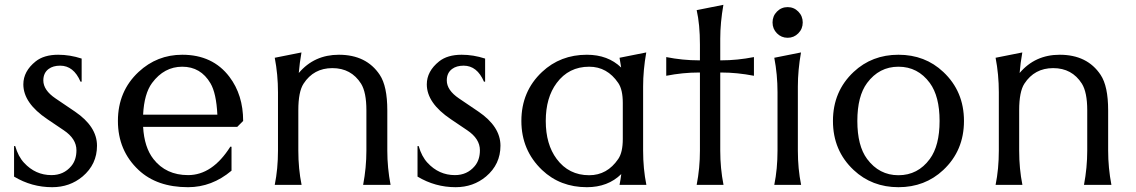

<svg xmlns="http://www.w3.org/2000/svg" viewBox="-20 -777 4775 807"><path d="M199.2 9.8Q113.3 9.8 39.1 -34.7V-163.1H43.9Q56.6 -119.1 81.1 -92.8Q128.9 -41 196.3 -41Q247.6 -41 279.3 -78.6Q301.3 -104.5 301.3 -145.5Q301.3 -193.8 248 -229.5L179.2 -275.9Q78.1 -343.8 78.1 -422.4Q78.1 -477.5 129.9 -519Q165 -546.9 224.6 -546.9Q273.9 -546.9 323.2 -530.8V-433.6H318.4Q289.6 -501 232.9 -501Q203.1 -501 184.6 -487.3Q162.1 -470.7 162.1 -439Q162.1 -397.9 213.4 -363.3L294.9 -308.1Q387.7 -245.1 387.7 -164.6Q387.7 -86.4 327.1 -35.2Q273.4 9.8 199.2 9.8Z M770.5 9.8Q639.6 9.8 562.5 -62.5Q475.6 -144 475.6 -268.6Q475.6 -393.6 562.5 -474.6Q640.1 -546.9 746.1 -546.9Q874 -546.9 944.3 -454.1Q1002 -377.9 1002 -268.6L977.1 -243.7H581.5Q586.4 -157.7 625 -108.4Q677.7 -41 770.5 -41Q872.6 -41 948.2 -160.6L953.1 -160.2V-59.6Q870.6 9.8 770.5 9.8ZM581.5 -294.9H893.6Q889.2 -385.3 864.7 -426.8Q823.7 -496.6 746.1 -496.6Q669.9 -496.6 619.1 -428.2Q585.9 -383.3 581.5 -294.9Z M1134.8 0Q1148.4 -66.9 1148.4 -144V-389.2Q1148.4 -463.9 1134.8 -534.2L1247.1 -556.6Q1239.3 -512.2 1235.8 -470.2Q1300.8 -546.9 1404.3 -546.9Q1520 -546.9 1576.2 -462.4Q1607.9 -415 1607.9 -313V-143.6Q1607.9 -71.8 1621.6 0H1506.3Q1520 -72.3 1520 -144V-313.5Q1520 -389.2 1497.6 -425.3Q1456.1 -490.7 1377 -490.7Q1298.3 -490.7 1255.9 -425.3Q1233.9 -391.6 1233.9 -313.5V-144Q1233.9 -67.4 1247.6 0Z M1895 9.8Q1809.1 9.8 1734.9 -34.7V-163.1H1739.7Q1752.4 -119.1 1776.9 -92.8Q1824.7 -41 1892.1 -41Q1943.4 -41 1975.1 -78.6Q1997.1 -104.5 1997.1 -145.5Q1997.1 -193.8 1943.8 -229.5L1875 -275.9Q1773.9 -343.8 1773.9 -422.4Q1773.9 -477.5 1825.7 -519Q1860.8 -546.9 1920.4 -546.9Q1969.7 -546.9 2019 -530.8V-433.6H2014.2Q1985.4 -501 1928.7 -501Q1898.9 -501 1880.4 -487.3Q1857.9 -470.7 1857.9 -439Q1857.9 -397.9 1909.2 -363.3L1990.7 -308.1Q2083.5 -245.1 2083.5 -164.6Q2083.5 -86.4 2022.9 -35.2Q1969.2 9.8 1895 9.8Z M2696.8 0H2584Q2588.4 -22 2591.3 -45.4Q2535.2 9.8 2446.8 9.8Q2334.5 9.8 2258.3 -62.5Q2171.4 -145.5 2171.4 -268.6Q2171.4 -393.1 2258.3 -474.6Q2335.4 -546.9 2446.8 -546.9Q2535.2 -546.9 2590.8 -493.2Q2587.9 -514.2 2584 -534.2L2696.3 -556.6Q2683.1 -481.9 2683.1 -413.6V-144Q2683.1 -67.4 2696.8 0ZM2456.5 -40.5Q2532.2 -40.5 2578.6 -108.9Q2597.7 -136.7 2597.7 -192.9V-344.2Q2597.7 -400.4 2578.6 -428.2Q2532.2 -496.6 2456.5 -496.6Q2370.6 -496.6 2319.8 -428.2Q2273.9 -366.7 2273.9 -268.6Q2273.9 -170.4 2319.8 -108.9Q2370.6 -40.5 2456.5 -40.5Z M2908.2 0Q2921.9 -70.3 2921.9 -143.6V-472.2H2917Q2849.6 -472.2 2780.3 -458.5V-537.1Q2849.1 -523.4 2917 -523.4H2921.9V-589.8Q2921.9 -674.3 2908.2 -734.4L3020.5 -756.8Q3007.3 -681.2 3007.3 -614.7V-523.4H3012.2Q3078.6 -523.4 3148.9 -537.1V-458.5Q3078.1 -472.2 3012.2 -472.2H3007.3V-143.6Q3007.3 -69.8 3021 0Z M3245.6 -728.3Q3264.2 -747.1 3290.5 -747.1Q3316.9 -747.1 3335.4 -728.3Q3354 -709.5 3354 -682.6Q3354 -655.8 3335.4 -637Q3316.9 -618.2 3290.5 -618.2Q3264.2 -618.2 3245.6 -637Q3227.1 -655.8 3227.1 -682.6Q3227.1 -709.5 3245.6 -728.3ZM3234.4 0Q3248 -66.9 3248 -144V-389.2Q3248 -463.9 3234.4 -534.2L3346.7 -556.6Q3333.5 -481.9 3333.5 -413.6V-144Q3333.5 -67.4 3347.2 0Z M3567.9 -62.5Q3481 -144 3481 -268.6Q3481 -393.1 3567.9 -474.6Q3645 -546.9 3756.3 -546.9Q3868.2 -546.9 3944.8 -474.6Q4031.7 -393.1 4031.7 -268.6Q4031.7 -144 3944.8 -62.5Q3867.7 9.8 3756.3 9.8Q3645 9.8 3567.9 -62.5ZM3756.3 -40.5Q3837.9 -40.5 3888.2 -108.9Q3929.2 -165 3929.2 -268.6Q3929.2 -372.1 3888.2 -428.2Q3837.9 -496.6 3756.3 -496.6Q3675.3 -496.6 3624.5 -428.2Q3583.5 -373 3583.5 -268.6Q3583.5 -164.1 3624.5 -108.9Q3675.3 -40.5 3756.3 -40.5Z M4164.6 0Q4178.2 -66.9 4178.2 -144V-389.2Q4178.2 -463.9 4164.6 -534.2L4276.9 -556.6Q4269 -512.2 4265.6 -470.2Q4330.6 -546.9 4434.1 -546.9Q4549.8 -546.9 4606 -462.4Q4637.7 -415 4637.7 -313V-143.6Q4637.7 -71.8 4651.4 0H4536.1Q4549.8 -72.3 4549.8 -144V-313.5Q4549.8 -389.2 4527.3 -425.3Q4485.8 -490.7 4406.7 -490.7Q4328.1 -490.7 4285.6 -425.3Q4263.7 -391.6 4263.7 -313.5V-144Q4263.7 -67.4 4277.3 0Z"/></svg>

Font: Classica
Style: Book
Weight: 400
Designer: Wojciech Kalinowski "wmk69" (wmk69@o2.pl)
Foundry: Wojciech Kalinowski "wmk69" (wmk69@o2.pl)
Version: Version 2.1.1; 2021-05-14